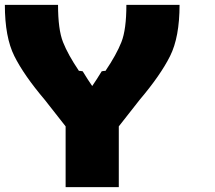

<svg xmlns="http://www.w3.org/2000/svg" viewBox="-20 -645 884 790"><path d="M718.8 -625Q718.8 -492.2 679.7 -414.1Q640.6 -335.9 554.7 -234.4Q500 -164.1 468.8 -125V125H250V-125Q218.8 -164.1 164.1 -234.4Q78.1 -335.9 39.1 -414.1Q0 -492.2 0 -625H218.8Q218.8 -523.4 239.3 -471.7Q259.8 -419.9 304.7 -353.5Q312.5 -353.5 320.3 -351.6Q341.8 -316.4 359.4 -291Q377 -316.4 398.4 -351.6Q406.2 -353.5 414.1 -353.5Q459 -419.9 479.5 -471.7Q500 -523.4 500 -625Z"/></svg>

Font: CraftyPE
Style: Regular
Weight: 400
Designer: Erek Butcher
Foundry: Haunted Coop
Version: Version 0.018;April 4, 2024;FontCreator 15.0.0.2962 64-bit